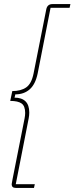

<svg xmlns="http://www.w3.org/2000/svg" viewBox="-20 -780 364 938"><path d="M57 138Q37 138 37 120Q37 117 41 97L100 -201Q103 -216 103 -228Q103 -262 85.5 -274.5Q68 -287 30 -287L40 -335Q82 -335 108 -353Q134 -371 144 -421L206 -734Q211 -760 236 -760H324L320 -742H227L164 -421Q153 -368 125 -343.5Q97 -319 55 -319L51 -303Q86 -303 104.5 -285Q123 -267 123 -230Q123 -217 120 -201L57 120H150L146 138Z"/></svg>

Font: IBM Plex Sans Condensed Thin
Style: Italic
Weight: 100
Width: 3
Italic angle: -11°
Designer: Mike Abbink, Paul van der Laan, Pieter van Rosmalen
Foundry: Bold Monday
Version: Version 1.3